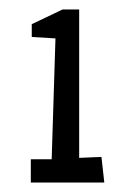

<svg xmlns="http://www.w3.org/2000/svg" viewBox="-20 -730 285 405"><path d="M45 -394H89L97 -649L47 -652V-679L112 -710H147V-397L194 -399L200 -345H45Z"/></svg>

Font: Bahianita
Style: Regular
Weight: 400
Designer: Pablo Cosgaya & Dani Raskovsky
Foundry: Pablo Cosgaya & Dani Raskovsky
Version: Version 1.008